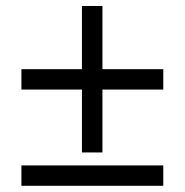

<svg xmlns="http://www.w3.org/2000/svg" viewBox="-20 -615 612 635"><path d="M251 -595.2H318.8V-386.2H520V-318.8H318.8V-110.8H251V-318.8H50.8V-386.2H251ZM520 -67.9V-0.5H50.8V-67.9Z"/></svg>

Font: OpenSansEmoji
Style: Regular
Weight: 400
Foundry: MorbZ
Version: Version 1.000;PS 001.000;hotconv 1.0.70;makeotf.lib2.5.58329